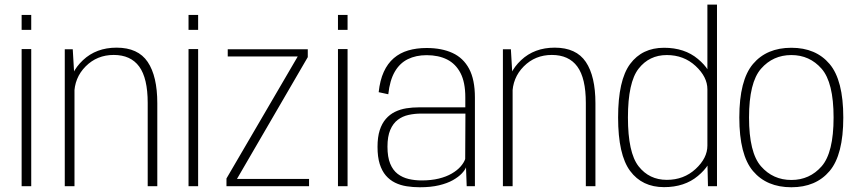

<svg xmlns="http://www.w3.org/2000/svg" viewBox="-20 -805 3722 830"><path d="M73.5 0H115V-593H73.5ZM73.5 -740.5V-676H115V-740.5Z M260 0H302V-464.5L294.5 -592H260ZM618.5 0H660V-358.5Q660 -475.5 618.5 -537.2Q577 -599 484 -599Q396 -599 338.5 -544.8Q281 -490.5 281 -423L301 -396.5Q301 -468.5 350.2 -518Q399.5 -567.5 471.5 -567.5Q545 -567.5 581.8 -517.2Q618.5 -467 618.5 -360Z M795 0H836.5V-593H795ZM795 -740.5V-676H836.5V-740.5Z M959 0H1316V-31.5H1003.5V-30L1310.5 -558V-592H964.5V-561H1268V-562.5L959 -33.5Z M1441 0H1482.5V-593H1441ZM1441 -740.5V-676H1482.5V-740.5Z M1795 4.5Q1842.5 4.5 1878 -4Q1913.5 -12.5 1937.8 -26.2Q1962 -40 1976 -54.8Q1990 -69.5 1994.5 -81.5L1997.5 0H2033V-383.5Q2033 -460.5 2008 -507.5Q1983 -554.5 1936.2 -576Q1889.5 -597.5 1824.5 -597.5Q1780.5 -597.5 1744.8 -587Q1709 -576.5 1682.2 -553.5Q1655.5 -530.5 1639 -494.2Q1622.5 -458 1617 -406.5L1658.5 -397.5Q1665 -457.5 1686.5 -494.8Q1708 -532 1743 -549.2Q1778 -566.5 1824.5 -566.5Q1875.5 -566.5 1912.8 -547.8Q1950 -529 1970.8 -489Q1991.5 -449 1991.5 -384.5V-341H1792Q1763 -341 1736.5 -336.8Q1710 -332.5 1687.5 -321.5Q1665 -310.5 1648 -291Q1631 -271.5 1621.5 -242Q1612 -212.5 1612 -170Q1612 -126.5 1621.5 -96.2Q1631 -66 1648 -46.2Q1665 -26.5 1688 -15.2Q1711 -4 1738 0.2Q1765 4.5 1795 4.5ZM1802.5 -25Q1773.5 -25 1746.8 -31.2Q1720 -37.5 1699.2 -53.2Q1678.5 -69 1666.8 -97.5Q1655 -126 1655 -171Q1655 -215 1667 -243.2Q1679 -271.5 1699.5 -287Q1720 -302.5 1746.2 -308.2Q1772.5 -314 1800.5 -314H1992L1991 -117.5Q1985.5 -101.5 1971 -85Q1956.5 -68.5 1933 -54.8Q1909.5 -41 1876.8 -33Q1844 -25 1802.5 -25Z M2154 0H2196V-464.5L2188.5 -592H2154ZM2512.5 0H2554V-358.5Q2554 -475.5 2512.5 -537.2Q2471 -599 2378 -599Q2290 -599 2232.5 -544.8Q2175 -490.5 2175 -423L2195 -396.5Q2195 -468.5 2244.2 -518Q2293.5 -567.5 2365.5 -567.5Q2439 -567.5 2475.8 -517.2Q2512.5 -467 2512.5 -360Z M3040.5 0H3079.5V-785H3038V-105.5ZM2850.5 4Q2939.5 4 2997.2 -44.5Q3055 -93 3055 -139L3038 -175.5Q3038 -121.5 2987 -74.5Q2936 -27.5 2862.5 -27.5Q2786.5 -27.5 2740.5 -86.2Q2694.5 -145 2694.5 -297Q2694.5 -449 2740.5 -508Q2786.5 -567 2862.5 -567Q2936 -567 2987 -519.8Q3038 -472.5 3038 -419L3055 -455Q3055 -501.5 2997.2 -550Q2939.5 -598.5 2850.5 -598.5Q2756 -598.5 2704 -528.5Q2652 -458.5 2652 -297Q2652 -136 2704 -66Q2756 4 2850.5 4Z M3401 4.5Q3507 4.5 3566.2 -65.5Q3625.5 -135.5 3625.5 -297Q3625.5 -458.5 3566.2 -528.5Q3507 -598.5 3401 -598.5Q3294.5 -598.5 3235.2 -528.5Q3176 -458.5 3176 -297Q3176 -135.5 3235.2 -65.5Q3294.5 4.5 3401 4.5ZM3401 -27Q3321.5 -27 3269.8 -86Q3218 -145 3218 -297Q3218 -448.5 3269.8 -507.8Q3321.5 -567 3401 -567Q3480 -567 3531.8 -507.8Q3583.5 -448.5 3583.5 -297Q3583.5 -145 3531.8 -86Q3480 -27 3401 -27Z"/></svg>

Font: Anybody UltraCondensed Thin ExtraLight
Style: Regular
Weight: 250
Version: Version 1.111